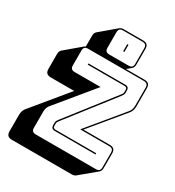

<svg xmlns="http://www.w3.org/2000/svg" viewBox="-248 -1113 1257 1377"><g transform="rotate(30 380.0 -425.0)"><path d="M564 119H68Q44 119 33 108Q22 97 22 73V-61Q22 -83 28.5 -98.5Q35 -114 49 -129L279 -408H86Q62 -408 51 -419Q40 -430 40 -454V-575Q40 -588 43.5 -597Q47 -606 54 -612L183 -721Q185 -722 187.5 -723.5Q190 -725 192 -726V-814Q192 -827 195.5 -836Q199 -845 206 -851L335 -960Q340 -964 348.5 -966.5Q357 -969 367 -969H525Q549 -969 560 -958Q571 -947 571 -923V-796Q571 -783 567.5 -774Q564 -765 557 -759L522 -730H675Q699 -730 710 -719Q721 -708 721 -684V-535Q721 -513 714.5 -497Q708 -481 694 -466L475 -201H693Q717 -201 728 -190Q739 -179 739 -155V-36Q739 -23 735.5 -14Q732 -5 725 1L595 109Q591 113 582.5 116Q574 119 564 119ZM525 -760Q544 -760 552.5 -768.5Q561 -777 561 -796V-923Q561 -942 552.5 -950.5Q544 -959 525 -959H367Q348 -959 339.5 -950.5Q331 -942 331 -923V-796Q331 -777 339.5 -768.5Q348 -760 367 -760ZM451 -830H441V-889H451ZM693 0Q712 0 720.5 -8.5Q729 -17 729 -36V-155Q729 -174 720.5 -182.5Q712 -191 693 -191H454L686 -472Q699 -486 705 -500.5Q711 -515 711 -535V-684Q711 -703 702.5 -711.5Q694 -720 675 -720H215Q196 -720 187.5 -711.5Q179 -703 179 -684V-563Q179 -544 187.5 -535.5Q196 -527 215 -527H429L186 -232Q173 -218 167 -203.5Q161 -189 161 -170V-36Q161 -17 169.5 -8.5Q178 0 197 0ZM588 -544 295 -168Q288 -159 284.5 -153Q281 -147 281 -137V-123Q281 -109 287.5 -104.5Q294 -100 302 -100H639V-90H302Q286 -90 278.5 -98Q271 -106 271 -123V-139Q271 -150 276 -158.5Q281 -167 288 -176L581 -552Q588 -561 591.5 -567Q595 -573 595 -583V-597Q595 -611 588.5 -615.5Q582 -620 574 -620H269V-630H574Q590 -630 597.5 -622Q605 -614 605 -597V-581Q605 -570 600 -561.5Q595 -553 588 -544Z"/></g></svg>

Font: Bungee Shade
Style: Regular
Weight: 400
Designer: David Jonathan Ross
Foundry: David Jonathan Ross
Version: Version 1.001;PS 1.0;hotconv 1.0.72;makeotf.lib2.5.5900